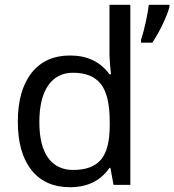

<svg xmlns="http://www.w3.org/2000/svg" viewBox="-20 -780 735 810"><path d="M274.9 9.8Q170.4 9.8 112.8 -62.5Q55.2 -134.8 55.2 -267.1Q55.2 -398.4 113 -472.2Q170.9 -545.9 275.9 -545.9Q383.8 -545.9 441.9 -466.8H448.2Q446.8 -476.6 444.3 -506.1Q441.9 -535.6 441.9 -545.9V-759.8H529.8V0H459L445.8 -71.8H441.9Q385.7 9.8 274.9 9.8ZM289.1 -63Q369.1 -63 406 -106.7Q442.9 -150.4 442.9 -250V-266.1Q442.9 -377.9 405.5 -425.5Q368.2 -473.1 288.1 -473.1Q220.2 -473.1 183.1 -419.2Q146 -365.2 146 -265.1Q146 -165.5 182.9 -114.3Q219.7 -63 289.1 -63ZM574.7 -611.8Q585.9 -644 595.5 -689.5Q605 -734.9 607.9 -759.8H694.8V-751Q688.5 -725.1 667.5 -680.2Q646.5 -635.3 622.6 -600.1H574.7Z"/></svg>

Font: Noto Sans Southeast Asian
Style: Regular
Weight: 400
Designer: Monotype Design Team
Foundry: Monotype Imaging Inc.
Version: Version 1.06 uh; ttfautohint (v1.4.1)